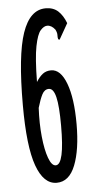

<svg xmlns="http://www.w3.org/2000/svg" viewBox="-49 -661 348 703"><g transform="rotate(-5 125.0 -310.0)"><path d="M131 10Q83 10 57.5 -61Q32 -132 32 -284Q32 -467 60 -548.5Q88 -630 146 -630Q174 -630 191.5 -614Q209 -598 220 -569L191 -518L187 -511L182 -513Q180 -520 180.5 -528.5Q181 -537 175 -549Q162 -566 146 -566Q134 -566 121.5 -552Q109 -538 100.5 -495Q92 -452 91 -364Q103 -383 115.5 -392.5Q128 -402 146 -402Q181 -402 201.5 -347.5Q222 -293 222 -198Q222 -104 199.5 -47Q177 10 131 10ZM133 -54Q165 -54 165 -197Q165 -269 157 -302Q149 -335 132 -335Q116 -335 107 -317.5Q98 -300 89 -269Q86 -212 91 -163Q96 -114 107 -84Q118 -54 133 -54Z"/></g></svg>

Font: Inconsolata UltraCondensed Medium
Style: Regular
Weight: 500
Width: 1
Monospace: yes
Designer: Raph Levien, Cyreal, Brenton Simpson
Foundry: Raph Levien, Cyreal, Google
Version: Version 3.001; ttfautohint (v1.8.2.53-6de2)